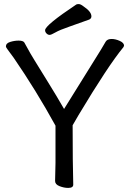

<svg xmlns="http://www.w3.org/2000/svg" viewBox="-20 -906 640 941"><path d="M314 15Q294 15 272 6.5Q250 -2 250 -19L252 -108V-290Q157 -463 47 -623Q26 -652 17.5 -663Q9 -674 9 -679Q9 -694 30 -700.5Q51 -707 71 -707Q93 -707 99 -698Q107 -685 116 -667.5Q125 -650 149.5 -610Q174 -570 216.5 -501.5Q259 -433 294 -372Q378 -508 431.5 -593Q485 -678 498 -702Q506 -715 527 -715Q546 -715 567 -705.5Q588 -696 588 -682L585 -675Q510 -584 365 -342L336 -292Q336 -107 339 -1Q339 15 314 15ZM201 -758Q201 -782 354 -884Q358 -886 366 -886Q375 -886 389 -875Q428 -849 428 -826Q428 -815 417 -810Q368 -792 320 -775.5Q272 -759 251.5 -747Q231 -735 223 -735Q215 -735 208 -742Q201 -749 201 -758Z"/></svg>

Font: ToneOZ-Pinyin-WenKai-Medium
Style: Medium
Weight: 700
Designer: Fontworks Inc.
Foundry: ToneOZ
Version: Version 0.240331